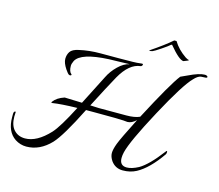

<svg xmlns="http://www.w3.org/2000/svg" viewBox="-103 -839 1131 991"><g transform="rotate(15 462.5 -343.5)"><path d="M925 -568Q925 -563 911 -563Q897 -563 892 -562Q875 -559 856 -538Q813 -495 718.5 -319.5Q624 -144 609 -82Q605 -65 605 -51Q605 -10 643 -10Q669 -10 705 -29Q752 -56 817 -142Q824 -151 824 -140Q824 -133 821 -128Q760 -40 699 -7Q667 10 627 10Q587 10 564 -22Q550 -43 550 -62.5Q550 -82 562 -114Q574 -146 632 -260Q608 -238 586 -238Q585 -238 564 -240Q543 -242 412 -242H364Q286 -86 244 -41Q186 20 114 20Q82 20 54 2Q5 -31 5 -108V-124Q5 -140 14 -140Q16 -140 16 -138L15 -114Q15 -68 37.5 -43.5Q60 -19 97 -19Q160 -19 226 -90Q259 -126 318 -241Q231 -239 187 -232Q178 -230 183 -238Q201 -263 241 -276L334 -273Q351 -305 415 -432Q431 -465 460.5 -494Q490 -523 521 -529Q504 -528 468 -527.5Q432 -527 410 -526Q263 -519 237 -470Q229 -453 229 -443Q229 -412 243 -401Q247 -398 242 -395Q237 -392 231 -395.5Q225 -399 212 -418Q192 -448 192 -470Q192 -492 203 -508.5Q214 -525 248 -532Q300 -544 360 -544Q362 -544 456.5 -544Q551 -544 568 -547Q585 -550 586.5 -546.5Q588 -543 584.5 -538.5Q581 -534 578 -534Q518 -528 471 -445Q436 -382 379 -271L425 -269H572Q616 -269 643 -281Q749 -483 789 -534Q795 -536 824 -550Q880 -577 909 -577Q921 -577 925 -570Q925 -569 925 -568ZM784 -616Q761 -616 707 -681Q707 -684 701 -681Q690 -671 658 -649.5Q626 -628 616.5 -624.5Q607 -621 598 -623Q671 -672 711 -707H723Q747 -667 791 -637Q804 -629 809 -629V-626Z"/></g></svg>

Font: Italianno
Style: Regular
Weight: 400
Designer: Robert E. Leuschke
Foundry: Robert E. Leuschke
Version: Version 1.003